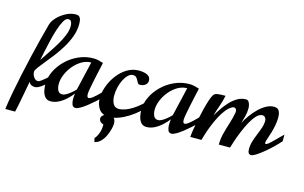

<svg xmlns="http://www.w3.org/2000/svg" viewBox="-146 -1013 2449 1549"><g transform="rotate(15 1078.5 -238.0)"><path d="M-36.1 168.5Q-27.8 105.5 -13.7 29.3Q0.5 -46.9 18.1 -128.9Q35.6 -210.9 54.7 -292.2Q73.7 -373.5 92.5 -447.5Q111.3 -521.5 127.9 -581.1Q136.7 -611.8 166.5 -642.8Q196.3 -673.8 236.6 -694.8Q276.9 -715.8 316.9 -715.8Q339.4 -715.8 348.9 -704.6Q358.4 -693.4 360.6 -677.5Q362.8 -661.6 362.8 -647Q362.8 -595.2 344.5 -544.2Q326.2 -493.2 297.4 -445.6Q268.6 -397.9 236.3 -355.7Q204.1 -313.5 175.3 -279.1Q146.5 -244.6 128.2 -219.5Q109.9 -194.3 109.9 -181.2Q109.9 -157.2 124.8 -136.7Q139.6 -116.2 160.2 -116.2Q167.5 -116.2 183.6 -127.4Q199.7 -138.7 218.8 -155.3Q237.8 -171.9 254.6 -188.7Q271.5 -205.6 280.8 -216.8V-160.2Q265.1 -141.1 240.7 -118.7Q216.3 -96.2 191.2 -80.1Q166 -64 147.9 -64Q133.8 -64 118.9 -70.3Q104 -76.7 97.2 -94.2Q96.2 -89.8 91.8 -65.2Q87.4 -40.5 80.8 -5.6Q74.2 29.3 67.4 65.4Q60.5 101.6 54.7 129.9Q48.8 158.2 45.9 168.5ZM133.8 -286.1Q155.8 -320.8 184.3 -362.3Q212.9 -403.8 239.5 -448Q266.1 -492.2 283.4 -534.7Q300.8 -577.1 300.8 -612.8Q300.8 -631.3 294.7 -647.2Q288.6 -663.1 267.1 -663.1Q248.5 -663.1 231.2 -633.3Q213.9 -603.5 198.5 -556.6Q183.1 -509.8 170.7 -457.5Q158.2 -405.3 148.7 -359.1Q139.2 -313 133.8 -286.1Z M299.3 14.2Q268.6 14.2 252.2 -6.3Q235.8 -26.9 230 -55.7Q224.1 -84.5 224.1 -109.9Q224.1 -164.1 249.8 -217.3Q275.4 -270.5 320.3 -314.2Q365.2 -357.9 423.6 -384Q481.9 -410.2 546.9 -410.2Q568.8 -410.2 588.4 -405.5Q607.9 -400.9 628.9 -394Q627.9 -388.2 622.1 -362.5Q616.2 -336.9 608.4 -301.3Q600.6 -265.6 593 -229Q585.4 -192.4 580.3 -163.3Q575.2 -134.3 575.2 -122.1Q575.2 -90.8 589.8 -90.8Q603 -90.8 625.7 -108.9Q648.4 -127 677.7 -156.7Q707 -186.5 739.3 -222.2V-166Q727.5 -151.9 705.3 -129.6Q683.1 -107.4 655.3 -82.5Q627.4 -57.6 599.4 -35.6Q571.3 -13.7 547.1 0.2Q522.9 14.2 508.3 14.2Q486.3 14.2 478.8 -5.6Q471.2 -25.4 471.2 -49.8Q471.2 -62.5 472.4 -75Q473.6 -87.4 475.1 -97.2Q455.1 -71.3 427.2 -45.4Q399.4 -19.5 366.7 -2.7Q334 14.2 299.3 14.2ZM376 -64Q391.1 -64 410.4 -75.2Q429.7 -86.4 448.7 -102.5Q467.8 -118.7 481 -132.8L537.1 -373Q496.1 -373 458.5 -351.1Q420.9 -329.1 391.6 -293.7Q362.3 -258.3 345.2 -217Q328.1 -175.8 328.1 -137.2Q328.1 -108.9 338.6 -86.4Q349.1 -64 376 -64Z M790 14.2Q731 14.2 704.1 -22.7Q677.2 -59.6 677.2 -112.8Q677.2 -159.7 695.6 -211.4Q713.9 -263.2 747.6 -308.3Q781.2 -353.5 826.9 -381.8Q872.6 -410.2 927.2 -410.2Q944.3 -410.2 967.3 -406.2Q990.2 -402.3 1007.3 -389.6Q1024.4 -377 1024.4 -350.1Q1024.4 -329.1 1006.1 -314.9Q987.8 -300.8 960 -300.8Q949.7 -300.8 943.6 -310.1Q937.5 -319.3 931.4 -331.8Q925.3 -344.2 916 -353.5Q906.7 -362.8 890.1 -362.8Q868.2 -362.8 848.9 -344.2Q829.6 -325.7 814.9 -296.1Q800.3 -266.6 792.2 -231.9Q784.2 -197.3 784.2 -165Q784.2 -125 798.8 -96.9Q813.5 -68.8 847.2 -68.8Q897.5 -68.8 960.4 -108.6Q1023.4 -148.4 1081.1 -215.8V-161.1Q1057.1 -128.9 1022.5 -97.7Q987.8 -66.4 948 -41.3Q908.2 -16.1 867.4 -1Q826.7 14.2 790 14.2ZM727.5 240.2 719.7 210Q719.7 210 730 196.3Q740.2 182.6 750.5 155Q760.7 127.4 760.7 85Q741.2 79.1 731.9 67.6Q722.7 56.2 722.7 43.9Q722.7 27.3 739.7 13.7Q756.8 0 790.5 0Q819.3 0 830.6 15.4Q841.8 30.8 841.8 57.1Q841.8 72.3 835.2 100.1Q828.6 127.9 814.9 158Q801.3 188 779.5 211.2Q757.8 234.4 727.5 240.2Z M1100.6 14.2Q1069.8 14.2 1053.5 -6.3Q1037.1 -26.9 1031.2 -55.7Q1025.4 -84.5 1025.4 -109.9Q1025.4 -164.1 1051 -217.3Q1076.7 -270.5 1121.6 -314.2Q1166.5 -357.9 1224.9 -384Q1283.2 -410.2 1348.1 -410.2Q1370.1 -410.2 1389.6 -405.5Q1409.2 -400.9 1430.2 -394Q1429.2 -388.2 1423.3 -362.5Q1417.5 -336.9 1409.7 -301.3Q1401.9 -265.6 1394.3 -229Q1386.7 -192.4 1381.6 -163.3Q1376.5 -134.3 1376.5 -122.1Q1376.5 -90.8 1391.1 -90.8Q1404.3 -90.8 1427 -108.9Q1449.7 -127 1479 -156.7Q1508.3 -186.5 1540.5 -222.2V-166Q1528.8 -151.9 1506.6 -129.6Q1484.4 -107.4 1456.5 -82.5Q1428.7 -57.6 1400.6 -35.6Q1372.6 -13.7 1348.4 0.2Q1324.2 14.2 1309.6 14.2Q1287.6 14.2 1280 -5.6Q1272.5 -25.4 1272.5 -49.8Q1272.5 -62.5 1273.7 -75Q1274.9 -87.4 1276.4 -97.2Q1256.3 -71.3 1228.5 -45.4Q1200.7 -19.5 1168 -2.7Q1135.3 14.2 1100.6 14.2ZM1177.2 -64Q1192.4 -64 1211.7 -75.2Q1231 -86.4 1250 -102.5Q1269 -118.7 1282.2 -132.8L1338.4 -373Q1297.4 -373 1259.8 -351.1Q1222.2 -329.1 1192.9 -293.7Q1163.6 -258.3 1146.5 -217Q1129.4 -175.8 1129.4 -137.2Q1129.4 -108.9 1139.9 -86.4Q1150.4 -64 1177.2 -64Z M1975.1 15.1Q1946.3 15.1 1946.3 -27.8Q1946.3 -61.5 1956.5 -94.7Q1966.8 -127.9 1980.2 -159.9Q1993.7 -191.9 2003.9 -223.1Q2014.2 -254.4 2014.2 -284.2Q2014.2 -296.9 2005.1 -308.3Q1996.1 -319.8 1981.9 -319.8Q1956.5 -319.8 1932.1 -293.7Q1907.7 -267.6 1885.7 -227.1Q1863.8 -186.5 1845.5 -141.8Q1827.1 -97.2 1814.5 -58.8Q1801.8 -20.5 1795.9 0H1702.1Q1702.1 -48.8 1714.4 -95.9Q1726.6 -143.1 1741.7 -189.7Q1756.8 -236.3 1765.1 -282.2Q1766.1 -285.2 1766.1 -288.1Q1766.1 -291 1766.1 -293Q1766.1 -307.1 1759 -314.5Q1752 -321.8 1743.2 -321.8Q1738.8 -321.8 1732.9 -319.8Q1705.6 -307.1 1681.4 -277.1Q1657.2 -247.1 1636.5 -207.8Q1615.7 -168.5 1599.6 -127.9Q1583.5 -87.4 1572.8 -53.2Q1562 -19 1557.1 0H1463.9Q1465.3 -22 1471.4 -60.8Q1477.5 -99.6 1486.8 -145.8Q1496.1 -191.9 1507.3 -236.8Q1518.6 -281.7 1530 -317.6Q1541.5 -353.5 1552.2 -370.1Q1562 -386.7 1584.5 -390.4Q1606.9 -394 1652.8 -394Q1644 -349.6 1627.7 -303.7Q1611.3 -257.8 1599.1 -214.8Q1615.7 -243.7 1638.4 -277.3Q1661.1 -311 1689.2 -341.1Q1717.3 -371.1 1750.2 -390.1Q1783.2 -409.2 1820.3 -409.2Q1835 -409.2 1843 -397.7Q1851.1 -386.2 1854.5 -371.1Q1857.9 -356 1857.9 -344.2Q1857.9 -311.5 1849.6 -278.3Q1841.3 -245.1 1832 -214.8Q1847.7 -246.1 1871.8 -280Q1896 -314 1925.8 -343.5Q1955.6 -373 1988.5 -391.6Q2021.5 -410.2 2054.2 -410.2Q2086.4 -410.2 2097.7 -388.7Q2108.9 -367.2 2108.9 -335Q2108.9 -302.2 2102.3 -267.8Q2095.7 -233.4 2086.7 -203.4Q2077.6 -173.3 2070.3 -152.8Q2063 -132.3 2062 -127Q2061.5 -122.6 2060.8 -118.9Q2060.1 -115.2 2060.1 -112.8Q2060.1 -102.1 2065.9 -102.1Q2078.6 -102.1 2111.8 -134.8Q2145 -167.5 2192.9 -214.8V-159.7Q2168.9 -131.8 2137.2 -101.3Q2105.5 -70.8 2073.2 -44.4Q2041 -18.1 2014.6 -1.5Q1988.3 15.1 1975.1 15.1Z"/></g></svg>

Font: Norican
Style: Regular
Weight: 400
Designer: Vernon Adams
Foundry: Vernon Adams
Version: Version 1.100; ttfautohint (v1.8.4.7-5d5b);gftools[0.9.33]